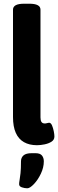

<svg xmlns="http://www.w3.org/2000/svg" viewBox="-20 -774 313 1034"><path d="M179 8Q138 8 109 -8.5Q80 -25 65 -58.5Q50 -92 50 -144V-722Q50 -754 110 -754H138Q198 -754 198 -722V-142Q198 -125 203.5 -117Q209 -109 222 -109Q227 -109 233.5 -111Q240 -113 244 -113Q254 -113 260 -99Q266 -85 269.5 -67.5Q273 -50 273 -39Q273 -21 257.5 -11Q242 -1 220 3.5Q198 8 179 8ZM127 240Q113 240 98 235Q83 230 83 218Q83 209 85.5 195.5Q88 182 90.5 158.5Q93 135 93 95Q93 75 106.5 63Q120 51 151 51H171Q196 51 206 63.5Q216 76 216 95Q216 128 200 161.5Q184 195 162.5 217.5Q141 240 127 240Z"/></svg>

Font: Asap Condensed VF Beta
Style: Regular
Weight: 400
Designer: Pablo Cosgaya
Foundry: Omnibus-Type
Version: Version 1.008